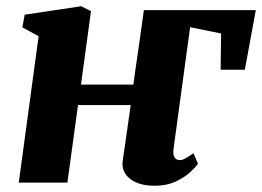

<svg xmlns="http://www.w3.org/2000/svg" viewBox="-20 -584 838 614"><path d="M406.5 -313.5Q409.5 -337.5 413 -361.2Q416.5 -385 420 -408.8Q423.5 -432.5 426.8 -456.2Q430 -480 433.5 -503.8Q437 -527.5 440 -551.5H798L763 -361H685.5L687 -477L588 -497L535 -108.5Q532.5 -89 538.2 -80.5Q544 -72 554 -72Q562.5 -72 571.2 -76.5Q580 -81 599 -94L613 -60.5Q607.5 -51.5 589.5 -34.5Q571.5 -17.5 542.5 -3.8Q513.5 10 474.5 10Q424 10 395.8 -12.2Q367.5 -34.5 372.5 -70L398 -248H229.5L195.5 0H40L103.5 -468L51.5 -496.5L59 -537L239.5 -564L271 -548.5L239 -313.5Z"/></svg>

Font: Merriweather 28pt Black
Style: Italic
Weight: 900
Italic angle: -7.8°
Version: Version 2.101